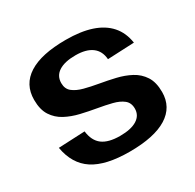

<svg xmlns="http://www.w3.org/2000/svg" viewBox="-127 -686 842 831"><g transform="rotate(-30 293.5 -270.0)"><path d="M296 9Q177 9 115 -31.5Q53 -72 38 -159L170 -165Q176 -116 206 -93.5Q236 -71 294 -71Q349 -71 378.5 -89.5Q408 -108 408 -142Q408 -171 388.5 -186.5Q369 -202 337 -210Q305 -218 267 -224.5Q229 -231 190.5 -240Q152 -249 120 -266Q88 -283 68.5 -313Q49 -343 49 -392Q49 -469 112 -509Q175 -549 297 -549Q372 -549 424.5 -531.5Q477 -514 508 -479Q539 -444 547 -391L414 -385Q411 -427 382 -448.5Q353 -470 300 -470Q246 -470 216.5 -451Q187 -432 187 -396Q187 -367 206.5 -351.5Q226 -336 258 -327.5Q290 -319 328 -312.5Q366 -306 404.5 -297Q443 -288 475 -271Q507 -254 526.5 -224Q546 -194 546 -145Q546 -70 482.5 -30.5Q419 9 296 9Z"/></g></svg>

Font: Pathway Extreme 12pt SemiBold
Style: Regular
Weight: 600
Version: Version 1.001;gftools[0.9.26]